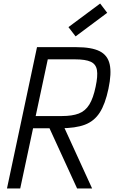

<svg xmlns="http://www.w3.org/2000/svg" viewBox="-20 -1067 645 1087"><path d="M19.5 0 189.5 -800H413Q498.5 -800 544 -777.2Q589.5 -754.5 601 -703Q612.5 -651.5 594 -564.5Q576 -478.5 544.8 -429.8Q513.5 -381 460.5 -361Q407.5 -341 322 -341H115.5L130 -410H330Q389 -410 426 -424.2Q463 -438.5 485.5 -474.8Q508 -511 521.5 -576.5Q534.5 -637 528.8 -670.5Q523 -704 493.5 -717.5Q464 -731 405 -731H250.5L94.5 0ZM416.5 0 239.5 -386H325L501.5 0ZM408 -861 367.5 -913.5 547 -1047 587 -994.5Z"/></svg>

Font: Victor Mono Thin
Style: Italic
Weight: 100
Italic angle: -12°
Monospace: yes
Designer: Rune Bjørnerås
Version: Version 1.561;gftools[0.9.30]